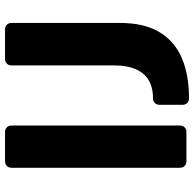

<svg xmlns="http://www.w3.org/2000/svg" viewBox="-24 -716 750 741"><g transform="rotate(-90 350.5 -345.0)"><path d="M342 10Q331 10 324 3Q317 -4 317 -15V-104Q317 -115 324 -122Q331 -129 342 -129Q406 -129 437.5 -167.5Q469 -206 469 -278V-675Q469 -686 476 -693Q483 -700 494 -700H608Q619 -700 626 -693Q633 -686 633 -675V-257Q633 -164 598 -105Q563 -46 498 -18Q433 10 342 10ZM99 0Q88 0 81 -7Q74 -14 74 -25V-675Q74 -686 81 -693Q88 -700 99 -700H212Q223 -700 230 -693Q237 -686 237 -675V-25Q237 -14 230 -7Q223 0 212 0Z"/></g></svg>

Font: Rubik SemiBold
Style: Regular
Weight: 600
Designer: Hubert and Fischer
Foundry: Hubert and Fischer
Version: Version 2.300;gftools[0.9.30]